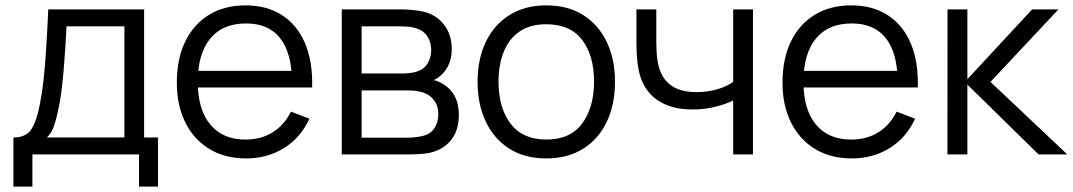

<svg xmlns="http://www.w3.org/2000/svg" viewBox="-20 -575 3994 715"><path d="M100.7 120H30V-63Q76 -63 96.1 -92.7Q116.2 -122.3 128.7 -188Q137 -230.5 142.4 -279.5Q147.8 -328.5 151.8 -391.7Q155.8 -454.8 159.7 -540H516.7V-63H568.3V120H497.7V0H100.7ZM154.7 -63H443.3V-477H227.7Q225.8 -438.8 223.1 -396.3Q220.3 -353.8 216.8 -311.5Q213.2 -269.2 208.3 -231.8Q203.5 -194.3 197 -166.3Q189.5 -130.7 180.8 -105.2Q172.2 -79.7 154.7 -63Z M896.8 15Q818.2 15 760.2 -19.9Q702.3 -54.8 670.4 -118.4Q638.5 -182 638.5 -267.7Q638.5 -356.2 670 -420.7Q701.5 -485.2 758.8 -520.1Q816.2 -555 894.2 -555Q974.2 -555 1030.7 -518.3Q1087.2 -481.7 1116.2 -413.2Q1145.2 -344.7 1142.3 -249.3H1067.5V-275.3Q1065.5 -380.5 1022.2 -434.1Q979 -487.7 896.2 -487.7Q809 -487.7 762.8 -431.1Q716.5 -374.5 716.5 -270Q716.5 -167.8 762.8 -111.6Q809 -55.3 894.2 -55.3Q952.2 -55.3 995.3 -82.2Q1038.5 -109 1063.5 -159.3L1132.2 -133Q1100 -62.3 1037.8 -23.7Q975.5 15 896.8 15ZM1103.2 -249.3H690.5V-311H1103.2Z M1504 0H1252.7V-540H1475Q1492 -540 1516.3 -537.9Q1540.7 -535.8 1561.7 -530.3Q1607 -518.3 1634.7 -481.5Q1662.3 -444.7 1662.3 -392.3Q1662.3 -363.3 1653.7 -340.8Q1645 -318.2 1629 -301.3Q1621.7 -293.2 1612.7 -286.8Q1603.7 -280.5 1595 -276.7Q1611 -273.7 1629.7 -262.3Q1658.3 -245.3 1673.5 -216.6Q1688.7 -187.8 1688.7 -147Q1688.7 -91.7 1662.1 -56.5Q1635.5 -21.3 1591 -8.7Q1571 -3 1547.8 -1.5Q1524.5 0 1504 0ZM1326.7 -238.3V-62.3H1500.7Q1511.2 -62.3 1527.1 -64.1Q1543 -65.8 1555.3 -69Q1585.2 -76.7 1598.8 -99.3Q1612.3 -122 1612.3 -149Q1612.3 -184.7 1591.6 -207.3Q1570.8 -230 1536.3 -235Q1525.2 -237.5 1512.6 -237.9Q1500 -238.3 1490 -238.3ZM1326.7 -477V-301.3H1477.7Q1490.7 -301.3 1506.8 -303.1Q1522.8 -304.8 1535 -309.3Q1561 -318.3 1573.3 -340.4Q1585.7 -362.5 1585.7 -388.3Q1585.7 -416.8 1572.2 -438.4Q1558.8 -460 1532.7 -468.7Q1514.7 -475 1493.9 -476Q1473.2 -477 1467.7 -477Z M2014.2 15Q1933.7 15 1876.5 -21.5Q1819.3 -58 1788.9 -122.4Q1758.5 -186.8 1758.5 -270.7Q1758.5 -355.5 1789.5 -419.6Q1820.5 -483.7 1877.8 -519.3Q1935.2 -555 2014.2 -555Q2095 -555 2152.2 -518.7Q2209.5 -482.3 2239.8 -418.2Q2270.2 -354.2 2270.2 -270.7Q2270.2 -185.7 2239.6 -121.4Q2209 -57.2 2151.6 -21.1Q2094.2 15 2014.2 15ZM2014.2 -55.3Q2104 -55.3 2148.1 -115.2Q2192.2 -175.2 2192.2 -270.7Q2192.2 -368.3 2147.8 -426.5Q2103.3 -484.7 2014.2 -484.7Q1953.7 -484.7 1914.3 -457.3Q1875 -430 1855.8 -381.8Q1836.5 -333.7 1836.5 -270.7Q1836.5 -173.2 1881.6 -114.2Q1926.7 -55.3 2014.2 -55.3Z M2784 0H2710.3V-201Q2683.5 -187.3 2643.9 -177.3Q2604.3 -167.3 2559 -167.3Q2477 -167.3 2425.9 -203.8Q2374.8 -240.3 2359.3 -309.3Q2354.7 -330.2 2352.8 -353Q2350.8 -375.8 2350.4 -394.4Q2350 -413 2350 -421V-540H2424V-421Q2424 -404.5 2425 -383.4Q2426 -362.3 2429.7 -342.7Q2439.7 -288 2474.9 -260Q2510.2 -232 2574 -232Q2614.2 -232 2649.9 -242.2Q2685.7 -252.5 2710.3 -270V-540H2784Z M3152.3 15Q3073.7 15 3015.8 -19.9Q2957.8 -54.8 2925.9 -118.4Q2894 -182 2894 -267.7Q2894 -356.2 2925.5 -420.7Q2957 -485.2 3014.3 -520.1Q3071.7 -555 3149.7 -555Q3229.7 -555 3286.2 -518.3Q3342.7 -481.7 3371.7 -413.2Q3400.7 -344.7 3397.8 -249.3H3323V-275.3Q3321 -380.5 3277.8 -434.1Q3234.5 -487.7 3151.7 -487.7Q3064.5 -487.7 3018.2 -431.1Q2972 -374.5 2972 -270Q2972 -167.8 3018.2 -111.6Q3064.5 -55.3 3149.7 -55.3Q3207.7 -55.3 3250.8 -82.2Q3294 -109 3319 -159.3L3387.7 -133Q3355.5 -62.3 3293.2 -23.7Q3231 15 3152.3 15ZM3358.7 -249.3H2946V-311H3358.7Z M3582.5 0H3508.2L3508.5 -540H3582.5V-280L3823.5 -540H3921.5L3668.5 -270L3954.5 0H3847.5L3582.5 -260Z"/></svg>

Font: Manrope Variable Light
Style: Regular
Weight: 200
Designer: Mikhail Sharanda
Foundry: Mikhail Sharanda
Version: Version 4.505